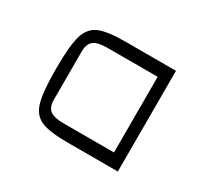

<svg xmlns="http://www.w3.org/2000/svg" viewBox="-103 -623 834 776"><g transform="rotate(30 314.5 -235.0)"><path d="M518 0H283Q197 0 159 -17Q121 -34 107.5 -81.5Q94 -129 94 -235Q94 -341 107.5 -388.5Q121 -436 159 -453Q197 -470 283 -470H518ZM230 -412Q186 -412 167.5 -397Q149 -382 149 -347V-123Q149 -88 167.5 -73.5Q186 -59 230 -59H466V-412Z"/></g></svg>

Font: Changa ExtraLight
Style: Regular
Weight: 275
Designer: Eduardo Rodriguez Tunni
Foundry: Eduardo Rodriguez Tunni
Version: Version 2.002; ttfautohint (v1.5) -l 8 -r 50 -G 200 -x 14 -H